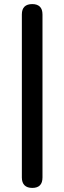

<svg xmlns="http://www.w3.org/2000/svg" viewBox="-20 -732 315 940"><path d="M138 188Q113 188 100 175Q87 162 87 137V-661Q87 -687 100 -699.5Q113 -712 138 -712Q162 -712 175 -699.5Q188 -687 188 -661V137Q188 188 138 188Z"/></svg>

Font: Nunito SemiBold
Style: Regular
Weight: 600
Designer: Vernon Adams
Foundry: Vernon Adams
Version: Version 3.602